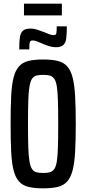

<svg xmlns="http://www.w3.org/2000/svg" viewBox="-20 -1021 472 1049"><path d="M216 8Q167 8 135 0Q103 -8 83.5 -30Q64 -52 54 -91.5Q44 -131 41 -193Q38 -255 38 -344Q38 -433 41 -495Q44 -557 54 -596.5Q64 -636 83.5 -658Q103 -680 135 -688Q167 -696 216 -696Q264 -696 296 -688Q328 -680 347.5 -658Q367 -636 377 -596.5Q387 -557 390.5 -495Q394 -433 394 -344Q394 -255 390.5 -193Q387 -131 377 -91.5Q367 -52 347.5 -30Q328 -8 296 0Q264 8 216 8ZM216 -76Q238 -76 252.5 -80Q267 -84 276.5 -97.5Q286 -111 290.5 -139.5Q295 -168 296.5 -217.5Q298 -267 298 -344Q298 -421 296.5 -470.5Q295 -520 290.5 -548.5Q286 -577 276.5 -590.5Q267 -604 252.5 -608Q238 -612 216 -612Q193 -612 178.5 -608Q164 -604 155 -590.5Q146 -577 141 -548.5Q136 -520 134.5 -470.5Q133 -421 133 -344Q133 -267 134.5 -217.5Q136 -168 141 -139.5Q146 -111 155 -97.5Q164 -84 178.5 -80Q193 -76 216 -76ZM85 -751Q85 -791 88.5 -816.5Q92 -842 105.5 -853.5Q119 -865 147 -865Q165 -865 184.5 -858.5Q204 -852 222 -845Q236 -839 249.5 -834Q263 -829 273 -829Q286 -829 288 -840.5Q290 -852 290 -877H345Q345 -837 342 -812Q339 -787 326 -775Q313 -763 285 -763Q267 -763 248 -769Q229 -775 211 -783Q197 -789 183 -794.5Q169 -800 158 -800Q145 -800 142.5 -789Q140 -778 140 -751ZM111 -937V-1001H318V-937Z"/></svg>

Font: Saira ExtraCondensed SemiBold
Style: Regular
Weight: 600
Width: 2
Designer: Hector Gatti with collaboration of the Omnibus-Type team
Foundry: Omnibus-Type
Version: Version 1.101